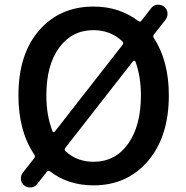

<svg xmlns="http://www.w3.org/2000/svg" viewBox="-20 -778 794 819"><path d="M557.6 -515.6Q556.6 -518.6 553.2 -519Q549.8 -519.5 547.9 -517.6L258.8 -147.5Q252.9 -139.6 259.8 -132.8Q308.6 -87.9 378.9 -87.9Q471.7 -87.9 526.4 -164.6Q581.1 -241.2 581.1 -371.1Q581.1 -452.1 557.6 -515.6ZM204.1 -217.8Q205.1 -214.8 208.5 -214.4Q211.9 -213.9 213.9 -216.8L502.9 -586.9Q508.8 -594.7 502 -601.6Q451.2 -649.4 378.9 -649.4Q287.1 -649.4 232.4 -574.7Q177.7 -500 177.7 -371.1Q177.7 -285.2 204.1 -217.8ZM679.7 -750Q692.4 -740.2 694.3 -724.1Q696.3 -708 686.5 -694.3L636.7 -630.9Q630.9 -623 636.7 -615.2Q700.2 -517.6 700.2 -371.1Q700.2 -195.3 611.3 -91.3Q522.5 12.7 378.9 12.7Q271.5 12.7 193.4 -46.9Q185.5 -52.7 179.7 -44.9L138.7 6.8Q128.9 19.5 113.3 21.5Q110.4 21.5 107.4 21.5Q94.7 21.5 84 13.7Q71.3 3.9 69.3 -12.2Q67.4 -28.3 77.1 -41L126 -103.5Q131.8 -111.3 126 -119.1Q58.6 -218.8 58.6 -371.1Q58.6 -546.9 147 -648.4Q235.4 -750 378.9 -750Q489.3 -750 569.3 -688.5Q577.1 -682.6 583 -689.5L624 -742.2Q633.8 -755.9 650.4 -757.8Q653.3 -757.8 656.2 -757.8Q668.9 -757.8 679.7 -750Z"/></svg>

Font: Gen Jyuu GothicX Medium
Style: Regular
Weight: 500
Designer: Ryoko NISHIZUKA (kana &amp; ideographs); Paul D. Hunt (Latin, Greek &amp; Cyrillic); Wenlong ZHANG (bopomofo); Sandoll C
Version: Version 1.058.20140828